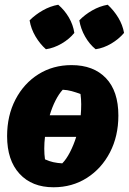

<svg xmlns="http://www.w3.org/2000/svg" viewBox="-20 -778 544 811"><path d="M206 13Q115 13 62.5 -44Q10 -101 10 -203Q10 -290 45.5 -358Q81 -426 142.5 -464.5Q204 -503 282 -503Q375 -503 427.5 -448Q480 -393 480 -290Q480 -203 444.5 -134.5Q409 -66 347 -26.5Q285 13 206 13ZM245 -399Q229 -382 214.5 -353.5Q200 -325 190 -291H321Q323 -315 323 -337.5Q323 -360 320 -381Q301 -388 283 -393Q265 -398 245 -399ZM243 -88Q260 -105 275.5 -135Q291 -165 302 -200H170Q167 -175 167 -150.5Q167 -126 170 -105Q187 -97 205 -93Q223 -89 243 -88ZM226 -758Q253 -735 271 -704Q289 -673 294 -639Q273 -613 240.5 -594Q208 -575 174 -570Q149 -592 130 -624Q111 -656 105 -692Q129 -716 160.5 -734Q192 -752 226 -758ZM435 -758Q461 -734 479.5 -703.5Q498 -673 504 -639Q482 -613 450 -594Q418 -575 384 -570Q358 -591 339.5 -623.5Q321 -656 315 -692Q338 -716 369.5 -734Q401 -752 435 -758Z"/></svg>

Font: Piazzolla ExtraBold
Style: Italic
Weight: 800
Italic angle: -11.3°
Designer: Juan Pablo del Peral
Foundry: Huerta Tipografica
Version: Version 1.330